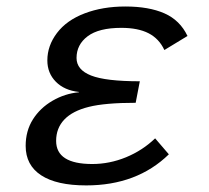

<svg xmlns="http://www.w3.org/2000/svg" viewBox="-20 -558 640 588"><path d="M262.7 -55.7Q315.4 -55.7 366 -76.4Q416.5 -97.2 455.1 -134.3L497.1 -85.4Q399.4 9.8 244.1 9.8Q153.3 9.8 106 -21.2Q58.6 -52.2 58.6 -111.3Q58.6 -157.2 80.8 -192.4Q103 -227.5 140.9 -249.5Q178.7 -271.5 221.7 -275.4V-276.4Q177.2 -281.2 151.1 -307.6Q125 -334 125 -373Q125 -418 154.5 -457Q184.1 -496.1 239.3 -517.1Q294.4 -538.1 363.8 -538.1Q436 -538.1 483.6 -517.1Q531.2 -496.1 554.2 -447.8L483.4 -404.8Q467.3 -439.5 435.1 -456.1Q402.8 -472.7 351.6 -472.7Q282.7 -472.7 248.5 -447Q214.4 -421.4 214.4 -380.4Q214.4 -344.2 259 -326.7Q303.7 -309.1 408.2 -309.1L395.5 -243.2Q301.8 -243.2 252 -230.7Q202.1 -218.3 177 -191.9Q151.9 -165.5 151.9 -126.5Q151.9 -55.7 262.7 -55.7Z"/></svg>

Font: Cousine
Style: Italic
Weight: 400
Italic angle: -12°
Monospace: yes
Designer: Steve Matteson
Foundry: Monotype Imaging Inc.
Version: Version 1.21